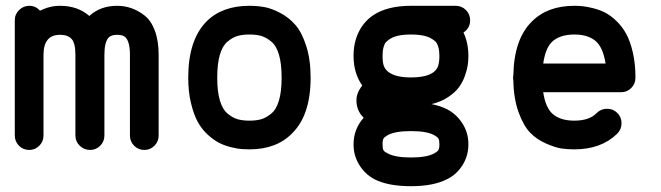

<svg xmlns="http://www.w3.org/2000/svg" viewBox="-20 -497 2280 662"><path d="M31 -427Q31 -448 46 -462.5Q61 -477 81 -477Q103 -477 118 -460Q151 -477 187 -477Q248 -477 288 -442Q326 -477 384 -477Q409 -477 432.5 -469Q456 -461 478.5 -443.5Q501 -426 514 -391Q527 -356 527 -308V-30Q527 -9 512.5 5.5Q498 20 477.5 20Q457 20 442.5 5.5Q428 -9 428 -30V-308Q428 -352 413 -368Q405 -377 384 -377Q363 -377 354 -367Q340 -351 340 -308V-30Q340 -9 325.5 5.5Q311 20 290.5 20Q270 20 255 5.5Q240 -9 240 -30V-308Q240 -348 227 -362.5Q214 -377 187 -377Q130 -377 130 -308V-30Q130 -9 115.5 5.5Q101 20 80.5 20Q60 20 45.5 5.5Q31 -9 31 -30Z M951 -229Q951 -277 942 -308Q933 -339 915.5 -353.5Q898 -368 881 -373Q864 -378 840 -378Q816 -378 799 -373Q782 -368 764.5 -353.5Q747 -339 738 -308Q729 -277 729 -229Q729 -182 738 -151Q747 -120 764.5 -105.5Q782 -91 799 -86Q816 -81 840 -81Q864 -81 881 -86Q898 -91 915.5 -105.5Q933 -120 942 -151Q951 -182 951 -229ZM840 18Q826 18 812.5 17Q799 16 776.5 10.5Q754 5 735.5 -4.5Q717 -14 696.5 -32.5Q676 -51 662 -76.5Q648 -102 638.5 -141.5Q629 -181 629 -229Q629 -359 692 -423Q746 -477 840 -477Q867 -477 892 -472.5Q917 -468 947 -452Q977 -436 999 -410.5Q1021 -385 1036 -338Q1051 -291 1051 -229Q1051 -100 987 -37Q933 18 840 18Z M1397 -45Q1342 -45 1317 -31Q1306 -25 1302.5 -19.5Q1299 -14 1299 1Q1299 16 1302.5 21.5Q1306 27 1317 32Q1343 46 1397 46Q1451 46 1477 32Q1488 26 1491.5 20.5Q1495 15 1495 0.5Q1495 -14 1491.5 -19.5Q1488 -25 1477 -31Q1452 -45 1397 -45ZM1397 -378Q1345 -378 1322 -361Q1315 -356 1310.5 -351.5Q1306 -347 1302.5 -334.5Q1299 -322 1299 -304Q1299 -278 1305 -266Q1311 -254 1322 -247Q1346 -230 1397 -230Q1475 -230 1490 -268Q1495 -281 1495 -304Q1495 -322 1491.5 -334Q1488 -346 1484 -351Q1480 -356 1472 -361Q1449 -378 1397 -378ZM1209 -151Q1209 -177 1229 -202Q1199 -245 1199 -304Q1199 -350 1216.5 -386Q1234 -422 1266 -444Q1315 -477 1397 -477H1551Q1572 -477 1586.5 -462.5Q1601 -448 1601 -427Q1601 -400 1578 -385Q1595 -349 1595 -304Q1595 -289 1593 -274Q1591 -259 1583.5 -237Q1576 -215 1563 -197Q1550 -179 1525.5 -162.5Q1501 -146 1468 -138Q1499 -132 1524 -119Q1555 -102 1575 -70.5Q1595 -39 1595 0.5Q1595 40 1575 72Q1555 104 1523 120Q1476 145 1397 145Q1318 145 1271 121Q1239 104 1219 72Q1199 40 1199 1Q1199 -52 1234 -91Q1209 -115 1209 -151Z M2068 -278Q2059 -335 2032.5 -356.5Q2006 -378 1961 -378Q1914 -378 1887.5 -356.5Q1861 -335 1853 -278ZM1853 -179Q1861 -124 1887.5 -102.5Q1914 -81 1960 -81Q2012 -81 2037 -107Q2052 -122 2073 -122Q2094 -122 2108.5 -107.5Q2123 -93 2123 -72Q2123 -51 2108 -36Q2053 18 1960 18Q1937 18 1916 15Q1895 12 1863 -2Q1831 -16 1808 -39.5Q1785 -63 1768 -110Q1751 -157 1750 -220Q1749 -224 1749 -228.5Q1749 -233 1750 -237Q1752 -361 1813 -422Q1867 -477 1960 -477Q1975 -477 1989.5 -475.5Q2004 -474 2026 -468.5Q2048 -463 2066.5 -453.5Q2085 -444 2105 -425Q2125 -406 2139 -380.5Q2153 -355 2162 -316Q2171 -277 2171 -229Q2171 -208 2156.5 -193.5Q2142 -179 2121 -179Z"/></svg>

Font: Brass Mono
Style: Bold
Weight: 700
Monospace: yes
Version: Version 1.100; ttfautohint (v1.8.3) -l 8 -r 50 -G 200 -x 14 